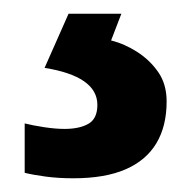

<svg xmlns="http://www.w3.org/2000/svg" viewBox="-20 -20 275 280"><path d="M223 128Q223 164 208 189Q193 214 163 227Q133 240 87 240Q65 240 46.5 237.5Q28 235 16 232V160Q28 163 44.5 165.5Q61 168 74 168Q96 168 109 160.5Q122 153 122 133Q122 112 102.5 98.5Q83 85 45 79L80 0H157L142 39Q162 44 180.5 56Q199 68 211 85.5Q223 103 223 128Z"/></svg>

Font: Noto Sans Display SemiBold
Style: Regular
Weight: 600
Designer: Monotype Design Team
Foundry: Monotype Imaging Inc.
Version: Version 2.003